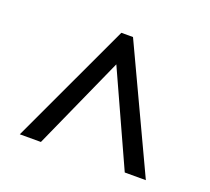

<svg xmlns="http://www.w3.org/2000/svg" viewBox="-86 -822 731 667"><g transform="rotate(20 279.5 -488.0)"><path d="M46 -262 257 -714H300L512 -262H434L278 -605L124 -262Z"/></g></svg>

Font: Noto Serif Tibetan
Style: Bold
Weight: 700
Designer: Monotype Design Team
Foundry: Monotype Imaging Inc.
Version: Version 2.103; ttfautohint (v1.8.4.7-5d5b)